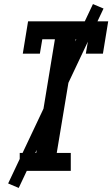

<svg xmlns="http://www.w3.org/2000/svg" viewBox="-20 -840 552 944"><path d="M77 0V-88H158L250 -647H188L176 -576H92L118 -735H512L486 -576H402L414 -647H352L259 -88H328V0ZM72 84 20 62 437 -820 489 -798Z"/></svg>

Font: Iosevka Slab Semibold
Style: Italic
Weight: 600
Italic angle: -9°
Monospace: yes
Designer: Belleve Invis
Foundry: Belleve Invis
Version: Version 11.1.1; ttfautohint (v1.8.3)